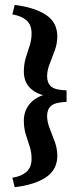

<svg xmlns="http://www.w3.org/2000/svg" viewBox="-20 -592 337 790"><path d="M109.9 61Q109.9 33.7 101.8 9.8Q93.8 -14.2 85.9 -39.6Q78.1 -64.9 78.1 -96.2Q78.1 -139.2 106.7 -169.4Q135.3 -199.7 184.6 -206.5V-195.3Q134.8 -201.2 106.4 -227.5Q78.1 -253.9 78.1 -296.9Q78.1 -328.1 85.9 -353.8Q93.8 -379.4 101.8 -403.3Q109.9 -427.2 109.9 -454.6Q109.9 -490.7 88.1 -509Q66.4 -527.3 30.8 -532.7L40.5 -571.8Q122.6 -561.5 169.2 -530.8Q215.8 -500 215.8 -441.9Q215.8 -413.1 205.3 -384.3Q194.8 -355.5 184.3 -328.9Q173.8 -302.2 173.8 -278.3Q173.8 -250.5 190.2 -236.1Q206.5 -221.7 253.9 -220.2V-172.9Q206.5 -170.9 190.2 -156.5Q173.8 -142.1 173.8 -114.7Q173.8 -90.8 184.3 -64.2Q194.8 -37.6 205.3 -9Q215.8 19.5 215.8 48.3Q215.8 106.4 169.2 137.5Q122.6 168.5 40.5 178.2L30.8 139.2Q66.4 134.3 88.1 115.7Q109.9 97.2 109.9 61Z"/></svg>

Font: Lateef SemiBold
Style: Regular
Weight: 600
Designer: SIL International
Foundry: SIL International
Version: Version 4.200